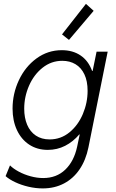

<svg xmlns="http://www.w3.org/2000/svg" viewBox="-20 -790 616 1022"><path d="M9.8 147.5 33.2 90.3Q50.8 107.9 79.8 123.5Q108.9 139.2 143.1 148.4Q177.2 157.7 210 157.7Q280.8 157.7 327.4 113Q374 68.4 390.6 -9.3L404.3 -74.2H401.9Q369.1 -35.6 326.7 -13.9Q284.2 7.8 234.4 7.8Q178.2 7.8 135.7 -20Q93.3 -47.9 70.1 -97.7Q46.9 -147.5 46.9 -211.9Q46.9 -291.5 80.6 -363.3Q114.3 -435.1 174.3 -479Q234.4 -522.9 309.1 -522.9Q367.7 -522.9 409.2 -494.6Q450.7 -466.3 470.2 -412.6H473.1L494.1 -515.1H553.2L450.7 -5.4Q437 62 403.8 111.1Q370.6 160.2 320.6 186.5Q270.5 212.9 207.5 212.9Q169.9 212.9 131.3 203.9Q92.8 194.8 60.8 179.7Q28.8 164.6 9.8 147.5ZM446.3 -306.6Q446.3 -358.4 429.2 -394.3Q412.1 -430.2 381.8 -448.2Q351.6 -466.3 311.5 -466.3Q252.9 -466.3 206.5 -429.4Q160.2 -392.6 134.5 -333.7Q108.9 -274.9 108.9 -211.4Q108.9 -163.1 124.5 -126Q140.1 -88.9 170.7 -68.4Q201.2 -47.9 244.1 -47.9Q303.7 -47.9 349.9 -85.7Q396 -123.5 421.1 -183.3Q446.3 -243.2 446.3 -306.6ZM310.1 -606.9 437.5 -769.5 478.5 -732.4 347.2 -577.6Z"/></svg>

Font: Reddit Sans Fudge Light Italic
Style: Regular
Weight: 300
Italic angle: -11.25°
Designer: Stephen Hutchings
Version: Version 1.013